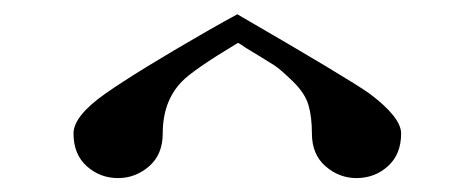

<svg xmlns="http://www.w3.org/2000/svg" viewBox="-20 -812 665 269"><path d="M542 -625Q542 -595.7 523.4 -579.1Q504.9 -562.5 479.5 -562.5Q455.1 -562.5 436 -579.1Q417 -595.7 417 -625Q417 -648.4 412.1 -665Q407.2 -681.6 390.1 -698.2Q373 -714.8 364.7 -720.2Q356.4 -725.6 324.2 -745.1Q317.4 -750 313.5 -752Q250 -713.9 234.4 -697.3Q208 -669.9 208 -625Q208 -595.7 189 -579.1Q169.9 -562.5 145.5 -562.5Q120.1 -562.5 101.6 -579.1Q83 -595.7 83 -625Q83 -649.4 127.4 -680.7Q171.9 -711.9 270.5 -768.6Q297.9 -784.2 312.5 -792Q467.8 -702.1 498 -680.7Q542 -647.5 542 -625Z"/></svg>

Font: okolaks
Style: Regular
Weight: 500
Version: Version 000.6.0